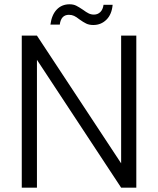

<svg xmlns="http://www.w3.org/2000/svg" viewBox="-20 -863 726 883"><path d="M80.1 0V-699.2H149.9L537.1 -111.8V-699.2H606.9V0H537.1L149.9 -587.9V0ZM211.9 -750Q217.8 -794.9 241 -819.1Q264.2 -843.3 299.8 -843.3Q317.9 -843.3 330.8 -836.7Q343.8 -830.1 361.8 -817.9Q377 -806.6 387.9 -801.3Q398.9 -795.9 412.1 -795.9Q429.2 -795.9 441.2 -807.4Q453.1 -818.8 456.1 -840.8H498Q494.1 -796.9 469.5 -772.5Q444.8 -748 409.2 -748Q390.1 -748 376.5 -754.6Q362.8 -761.2 345.2 -773.9Q331.1 -785.2 320.6 -790Q310.1 -794.9 296.9 -794.9Q260.7 -794.9 254.9 -750Z"/></svg>

Font: Poppins Light
Style: Regular
Weight: 300
Designer: Ninad Kale (Devanagari), Jonny Pinhorn (Latin)
Foundry: Indian Type Foundry
Version: 4.004